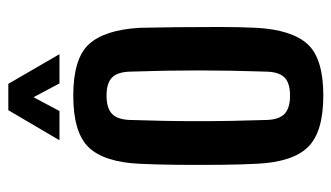

<svg xmlns="http://www.w3.org/2000/svg" viewBox="-192 -616 816 473"><g transform="rotate(-90 216.5 -380.0)"><path d="M217 8Q127 8 90 -30Q53 -68 49 -157Q47 -195 46.5 -247Q46 -299 46.5 -351.5Q47 -404 49 -444Q53 -532 89.5 -570Q126 -608 217 -608Q308 -608 343.5 -569.5Q379 -531 384 -444Q385 -405 385.5 -353Q386 -301 386 -249Q386 -197 384 -157Q379 -69 343.5 -30.5Q308 8 217 8ZM217 -74Q248 -74 261.5 -87.5Q275 -101 276 -131Q279 -219 279 -300.5Q279 -382 276 -469Q275 -499 261.5 -512.5Q248 -526 217 -526Q186 -526 172 -512.5Q158 -499 157 -469Q154 -382 154 -300Q154 -218 157 -131Q158 -101 172 -87.5Q186 -74 217 -74ZM107 -642 181 -768H246L319 -642H247L213 -706L179 -642Z"/></g></svg>

Font: Big Shoulders Display
Style: Bold
Weight: 700
Designer: Patric King
Foundry: XO Type Co
Version: Version 1.000; ttfautohint (v1.8.2)